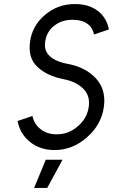

<svg xmlns="http://www.w3.org/2000/svg" viewBox="-20 -732 560 952"><path d="M149 200H214L290 60H207ZM352 -712Q266 -712 203 -658Q171 -631 152.5 -597.5Q134 -564 129 -525Q118 -445 165 -401Q213 -355 297 -339Q359 -327 394 -291Q428 -256 420 -202Q412 -145 366 -106Q321 -66 261 -66Q214 -66 182 -91Q149 -116 141 -157L67 -132Q80 -67 129 -28Q179 12 250 12Q340 12 411 -51Q483 -114 495 -202Q507 -288 455 -344Q403 -400 312 -416Q246 -429 219 -462Q198 -487 204 -525Q211 -574 247 -603Q285 -634 340 -634Q385 -634 412 -615Q439 -596 446 -561L520 -586Q509 -644 465 -678Q420 -712 352 -712Z"/></svg>

Font: Unageo
Style: Regular-Italic
Weight: 400
Designer: Richard Sepsi
Foundry: Richard Sepsi
Version: Version 2.000